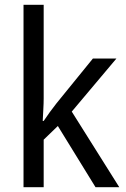

<svg xmlns="http://www.w3.org/2000/svg" viewBox="-20 -780 525 800"><path d="M162 -370Q162 -350 160.5 -324Q159 -298 158 -276H162Q171 -290 187 -312Q203 -334 215 -349L367 -536H465L279 -315L477 0H378L221 -255L162 -198V0H78V-760H162Z"/></svg>

Font: Noto Sans Sinhala UI SemiCondensed
Style: Regular
Weight: 400
Width: 4
Designer: Jelle Bosma - Monotype Design Team
Foundry: Monotype Imaging Inc.
Version: Version 2.006; ttfautohint (v1.8.4.7-5d5b)